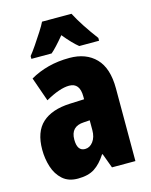

<svg xmlns="http://www.w3.org/2000/svg" viewBox="-117 -841 727 926"><g transform="rotate(-15 247.0 -378.0)"><path d="M266 -563Q349 -563 397 -513.5Q445 -464 445 -363V0H328L301 -73H298Q271 -31 239.5 -10.5Q208 10 156 10Q109 10 80 -16Q51 -42 38 -83Q25 -124 25 -169Q25 -258 72.5 -301.5Q120 -345 211 -349L283 -352V-366Q283 -434 230 -434Q183 -434 111 -393L69 -513Q110 -537 159.5 -550Q209 -563 266 -563ZM253 -245Q187 -242 187 -176Q187 -119 226 -119Q250 -119 266.5 -141Q283 -163 283 -198V-247ZM331 -766Q365 -701 426 -620V-606H327Q297 -630 257 -679Q213 -626 189 -606H88V-620Q102 -637 121 -665Q140 -693 158 -721Q176 -749 184 -766Z"/></g></svg>

Font: Noto Sans Khmer UI ExtraCondensed Black
Style: Regular
Weight: 900
Width: 2
Designer: Danh Hong and the Monotype Design Team
Foundry: Monotype Imaging Inc.
Version: Version 2.002; ttfautohint (v1.8.4.7-5d5b)